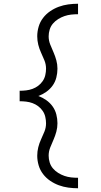

<svg xmlns="http://www.w3.org/2000/svg" viewBox="-20 -853 540 1026"><path d="M397 153Q371 153 345 149.5Q319 146 294.5 137Q270 128 248 113Q226 98 210 77Q194 56 186.5 30.5Q179 5 179 -21Q179 -44 184.5 -66Q190 -88 199.5 -108.5Q209 -129 217.5 -150Q226 -171 226 -194Q226 -211 222 -228.5Q218 -246 208 -260.5Q198 -275 184 -285.5Q170 -296 153.5 -302Q137 -308 119.5 -310Q102 -312 85 -312V-368Q102 -368 119.5 -370Q137 -372 153.5 -378Q170 -384 184 -394.5Q198 -405 208 -419.5Q218 -434 222 -451.5Q226 -469 226 -486Q226 -509 217.5 -530Q209 -551 199.5 -571.5Q190 -592 184.5 -614Q179 -636 179 -659Q179 -685 186.5 -710.5Q194 -736 210 -757Q226 -778 248 -793Q270 -808 294.5 -817Q319 -826 345 -829.5Q371 -833 397 -833V-777Q378 -777 360 -775Q342 -773 324.5 -767Q307 -761 291 -751Q275 -741 263 -727Q251 -713 245.5 -695Q240 -677 240 -659Q240 -636 248.5 -615Q257 -594 266 -573.5Q275 -553 281 -531Q287 -509 287 -486Q287 -462 281 -438.5Q275 -415 261 -395.5Q247 -376 227 -362Q207 -348 185 -340Q207 -332 227 -318Q247 -304 261 -284.5Q275 -265 281 -241.5Q287 -218 287 -194Q287 -171 281 -149Q275 -127 266 -106.5Q257 -86 248.5 -65Q240 -44 240 -21Q240 -3 245.5 15Q251 33 263 47Q275 61 291 71Q307 81 324.5 87Q342 93 360 95Q378 97 397 97Z"/></svg>

Font: Iosevka SS18 Light
Style: Regular
Weight: 300
Monospace: yes
Designer: Belleve Invis
Foundry: Belleve Invis
Version: Version 25.1.1; ttfautohint (v1.8.4)